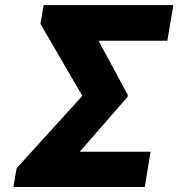

<svg xmlns="http://www.w3.org/2000/svg" viewBox="-20 -749 726 769"><path d="M583.1 -141.3 559.7 0H33.7L46.5 -74.9L309.7 -365.1L142 -653.4L154.8 -728.7H674.4L650.2 -585.9H374.6L491.8 -368.6L491.5 -361.9L299.4 -141.3Z"/></svg>

Font: Inter P Extra Bold
Style: Italic
Weight: 800
Italic angle: 9.39999°
Designer: Rasmus Andersson
Foundry: rsms
Version: Version 3.018;git-588b23468